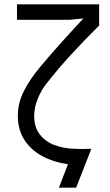

<svg xmlns="http://www.w3.org/2000/svg" viewBox="-20 -753 510 893"><path d="M196 -364Q172 -334 155.5 -293.5Q139 -253 139 -214Q139 -162 164.5 -128.5Q190 -95 231.5 -79Q273 -63 325 -61Q365 -59 405 -61L334 120H254L296 11Q228 1 175.5 -27.5Q123 -56 93 -103Q63 -150 63 -214Q63 -273 90 -327.5Q117 -382 167 -442Q253 -545 392 -693L396 -670L305 -661H59V-733H441V-634Q371 -565 310.5 -499Q250 -433 196 -364Z"/></svg>

Font: Kreadon
Style: Regular
Weight: 400
Designer: kohakuno
Foundry: StudioGnu
Version: Version 1.000;Glyphs 3.1.2 (3151)